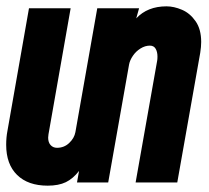

<svg xmlns="http://www.w3.org/2000/svg" viewBox="-40 -576 660 606"><path d="M-20.5 -119Q-20.5 -142.5 -16.5 -163L51.5 -550H183L113 -152Q112 -145 112 -141.5Q112 -126.5 119.8 -118Q127.5 -109.5 140 -109.5Q162.5 -109.5 178.5 -124.8Q194.5 -140 198 -159L267 -550H399L390 -518Q425.5 -556 485.5 -556Q509 -556 534.2 -545.2Q559.5 -534.5 577.2 -509.2Q595 -484 595 -443.5Q595 -428.5 592 -409.5L519.5 0H388L456 -384Q457 -388.5 457 -397.5Q457 -412.5 451.2 -422.2Q445.5 -432 433 -432Q418 -432 403.5 -423Q389 -414 379.5 -400Q370 -386 367.5 -373L301.5 0H203L209.5 -36.5Q190.5 -12 167.8 -1Q145 10 110.5 10Q48.5 10 14 -23.8Q-20.5 -57.5 -20.5 -119Z"/></svg>

Font: JuliaMono Black
Style: Italic
Weight: 900
Italic angle: -9°
Monospace: yes
Designer: cormullion
Foundry: corm
Version: Version 0.057; ttfautohint (v1.8.4)